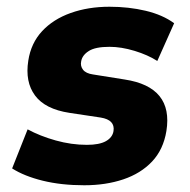

<svg xmlns="http://www.w3.org/2000/svg" viewBox="-20 -539 564 570"><path d="M16 0ZM230 11Q162 11 107 -2.5Q52 -16 16 -39L62 -155Q99 -135 145.5 -122Q192 -109 238 -109Q275 -109 294.5 -120Q314 -131 317 -150Q322 -183 279 -190L186 -204Q114 -215 84 -255.5Q54 -296 64 -359Q72 -411 105 -446.5Q138 -482 190 -500.5Q242 -519 305 -519Q362 -519 412.5 -507Q463 -495 497 -470L447 -358Q419 -376 379.5 -388Q340 -400 305 -400Q263 -400 243.5 -387.5Q224 -375 221 -357Q218 -343 226.5 -332Q235 -321 256 -318L350 -303Q495 -281 474 -150Q465 -95 431.5 -59.5Q398 -24 346 -6.5Q294 11 230 11Z"/></svg>

Font: Winston ExtraBold
Style: Italic
Weight: 800
Italic angle: -9°
Designer: Original fonts by Vernon Adams / Changes by Cristiano Sobral
Foundry: Original fonts by Vernon Adams / Changes by Cristiano Sobral
Version: Version 2.503;July 17, 2020;FontCreator 13.0.0.2655 64-bit